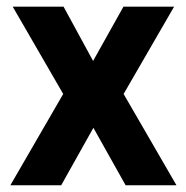

<svg xmlns="http://www.w3.org/2000/svg" viewBox="-20 -548 549 568"><path d="M17.6 -528.3 167 -270 10.7 0H161.1L256.3 -169.9L351.6 0H502L345.7 -270L495.1 -528.3H345.2L255.4 -367.7L168 -528.3Z"/></svg>

Font: Vazirmatn
Style: Bold
Weight: 700
Designer: Saber Rastikerdar
Foundry: Saber Rastikerdar
Version: Version 33.003